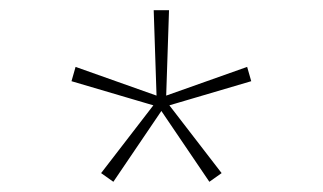

<svg xmlns="http://www.w3.org/2000/svg" viewBox="-20 -720 632 376"><path d="M464 -589 292 -528 299 -510 472 -561ZM414 -381 303 -525 289 -513 390 -364ZM202 -364 303 -513 289 -525 178 -381ZM120 -561 293 -510 300 -528 128 -589ZM281 -700 287 -519H305L311 -700Z"/></svg>

Font: Jost ExtraLight
Style: Regular
Weight: 250
Version: Version 3.710